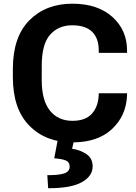

<svg xmlns="http://www.w3.org/2000/svg" viewBox="-20 -745 724 1024"><path d="M48.6 -333.3V-377.7Q48.6 -548.1 136.6 -636.7Q224.6 -725.3 366 -725.3Q500.5 -725.3 579.1 -655Q657.7 -584.7 657.7 -474.9V-463.1H506.6V-476.8Q506.6 -540.8 471.4 -575.4Q436.3 -610.1 364.5 -610.1Q291.7 -610.1 247.2 -559.9Q202.6 -509.8 202.6 -393.8V-317.1Q202.6 -209.7 246.2 -155.2Q289.8 -100.6 366.5 -100.6Q434.8 -100.6 468.9 -137.3Q502.9 -174.1 506.3 -234.9L506.6 -247.6H657.7L657.5 -234.9Q652.6 -126.5 576.5 -56Q500.5 14.4 366 14.4Q223.9 14.4 136.2 -75Q48.6 -164.3 48.6 -333.3ZM290 -10H377.7L364.5 48.3Q407.2 54.4 440.7 76.7Q474.1 98.9 474.1 142.6Q474.1 194.6 416 226.9Q357.9 259.3 236.8 258.8L232.4 189.2Q296.1 189.5 323.9 179.3Q351.6 169.2 351.6 143.6Q351.6 120.4 332.8 111.6Q314 102.8 269.3 99.1Z"/></svg>

Font: RobotoFlex
Style: Regular
Weight: 400
Designer: Berlow after Robertson
Foundry: Google
Version: Version 2.136